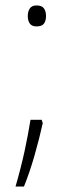

<svg xmlns="http://www.w3.org/2000/svg" viewBox="-20 -800 270 705"><path d="M82 -741Q82 -758 89.5 -769Q97 -780 114 -780Q134 -780 141.5 -769Q149 -758 149 -741Q149 -724 141.5 -713.5Q134 -703 114 -703Q97 -703 89.5 -713.5Q82 -724 82 -741ZM133 -360 137 -348Q125 -293 107 -230Q89 -167 68 -115H37Q57 -184 70 -244Q83 -304 92 -360Z"/></svg>

Font: Noto Sans Khmer UI ExtraLight
Style: Regular
Weight: 200
Designer: Danh Hong and the Monotype Design Team
Foundry: Monotype Imaging Inc.
Version: Version 2.002; ttfautohint (v1.8.4.7-5d5b)